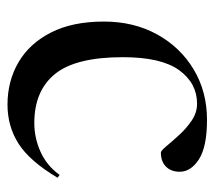

<svg xmlns="http://www.w3.org/2000/svg" viewBox="-50 -512 572 512"><g transform="rotate(90 236.0 -256.0)"><path d="M299.5 -522Q371.5 -522 404.8 -500.5Q438 -479 438 -449.5Q438 -426 424.2 -412.5Q410.5 -399 387 -399Q382 -399 370 -413.5Q358 -428 340.5 -447.2Q323 -466.5 301.8 -481Q280.5 -495.5 256.5 -495.5Q202 -495.5 167.2 -447.8Q132.5 -400 132.5 -297.5Q132.5 -172 177.2 -116.8Q222 -61.5 308 -61.5Q348 -61.5 385 -78.2Q422 -95 446.5 -129L454 -123.5Q409.5 -49 363.2 -19.5Q317 10 259 10Q196.5 10 146.2 -19.2Q96 -48.5 66.8 -105.8Q37.5 -163 37.5 -247Q37.5 -327 71.8 -389Q106 -451 165.2 -486.5Q224.5 -522 299.5 -522Z"/></g></svg>

Font: Newsreader Display
Style: Regular
Weight: 400
Designer: Hugues Gentile
Foundry: Production Type
Version: Version 1.001